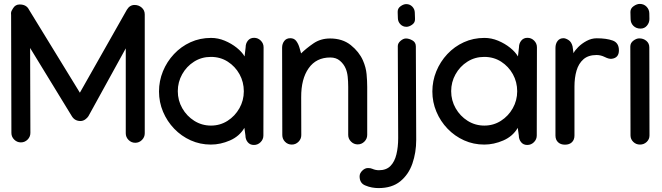

<svg xmlns="http://www.w3.org/2000/svg" viewBox="-20 -732 3405 987"><path d="M87.4 0Q67.4 0 53 -14.4Q38.6 -28.8 38.6 -48.8L37.1 -654.8Q36.6 -659.2 36.6 -663.6Q36.6 -670.4 39.8 -676.8Q43 -683.1 47.4 -689.9Q59.1 -709 81.1 -709Q116.2 -709 129.4 -681.6L390.6 -255.4L632.3 -682.1Q647 -706.5 671.9 -706.5Q692.9 -706.5 708.5 -692.9Q724.1 -679.2 724.1 -657.7V-46.9Q724.1 -26.9 709.7 -12.5Q695.3 2 675.3 2Q655.3 2 640.9 -12.5Q626.5 -26.9 626.5 -46.9V-483.4L434.6 -134.8Q429.2 -126 418 -117.9Q406.7 -109.9 393.6 -109.9Q365.2 -109.9 350.1 -133.3L134.8 -485.4L136.2 -49.3V-48.8Q136.2 -28.8 121.8 -14.4Q107.4 0 87.4 0Z M1064.9 -537.1Q1101.1 -537.1 1135.5 -522.7Q1169.9 -508.3 1197 -486.6Q1224.1 -464.8 1237.3 -441.9L1242.7 -488.8Q1242.7 -508.8 1254.4 -523.2Q1266.1 -537.6 1286.1 -537.6Q1306.2 -537.6 1320.6 -523.2Q1335 -508.8 1335 -488.8V-487.8L1334 -35.6Q1334 -15.6 1319.6 -1.2Q1305.2 13.2 1285.2 13.2Q1265.1 13.2 1253.4 -1.2Q1241.7 -15.6 1241.7 -35.6L1236.3 -74.7Q1210.9 -31.2 1162.1 -10Q1113.3 11.2 1064 11.2Q1008.8 11.2 960.4 -10.5Q912.1 -32.2 875.5 -70.3Q838.9 -108.4 818.1 -157.7Q797.4 -207 797.4 -261.7Q797.4 -315.9 817.6 -365.5Q837.9 -415 874.3 -453.9Q910.6 -492.7 959.2 -514.9Q1007.8 -537.1 1064.9 -537.1ZM1233.4 -262.7Q1233.4 -310.5 1211.2 -350.6Q1189 -390.6 1150.9 -415Q1112.8 -439.5 1064 -439.5Q1016.1 -439.5 977.5 -415Q939 -390.6 916.5 -350.3Q894 -310.1 894 -263.2Q894 -215.8 917 -175.5Q939.9 -135.3 978.8 -110.8Q1017.6 -86.4 1064.5 -86.4Q1111.3 -86.4 1149.7 -110.8Q1188 -135.3 1210.7 -175.5Q1233.4 -215.8 1233.4 -262.7Z M1527.8 -457.5Q1554.2 -483.4 1591.1 -508.8Q1627.9 -534.2 1676.8 -534.2Q1740.7 -534.2 1783.2 -500.2Q1825.7 -466.3 1845.7 -421.4Q1861.3 -385.7 1864.5 -350.8Q1867.7 -315.9 1867.7 -285.2V-38.6Q1867.7 -18.6 1853.3 -4.2Q1838.9 10.3 1818.8 10.3Q1798.8 10.3 1784.4 -4.2Q1770 -18.6 1770 -38.6V-285.2Q1770 -314 1767.3 -338.4Q1764.6 -362.8 1756.3 -381.3Q1747.1 -402.8 1727.5 -419.7Q1708 -436.5 1677.7 -436.5Q1605.5 -436.5 1566.7 -381.3Q1527.8 -326.2 1528.3 -232.4L1528.8 -37.6Q1528.8 -17.6 1514.4 -3.2Q1500 11.2 1480 11.2Q1459.5 11.2 1445.3 -3.2Q1431.2 -17.6 1431.2 -38.1L1430.2 -486.8Q1430.2 -506.8 1441.2 -521.2Q1452.1 -535.6 1472.2 -535.6Q1492.2 -535.6 1502.9 -521.2Q1513.7 -506.8 1519.5 -486.8Z M2113.3 -631.8Q2113.3 -615.2 2098.1 -604.7Q2083 -594.2 2069.3 -594.2Q2050.8 -594.2 2038.3 -607.2Q2025.9 -620.1 2025.4 -637.7L2024.4 -665.5V-672.9Q2024.4 -689.5 2039.6 -700.2Q2054.7 -710.9 2068.4 -710.9Q2086.9 -710.9 2099.4 -698Q2111.8 -685.1 2112.3 -667.5L2113.3 -639.2ZM2066.9 -534.2Q2083 -534.2 2100.3 -524.2Q2117.7 -514.2 2117.7 -493.7L2119.6 -13.2Q2119.6 51.8 2100.1 108.4Q2080.6 165 2037.8 200Q1995.1 234.9 1925.8 234.9Q1909.2 234.9 1891.8 231.7Q1874.5 228.5 1857.4 221.2Q1828.6 209.5 1828.6 174.3Q1828.6 158.7 1842.3 145.3Q1856 131.8 1871.6 131.8Q1885.3 131.8 1893.6 135.7Q1910.6 143.1 1927.7 143.1Q1965.8 143.1 1987.3 121.1Q2008.8 99.1 2017.8 61.5Q2026.9 23.9 2026.9 -22L2024.9 -495.1Q2024.9 -509.8 2039.1 -522Q2053.2 -534.2 2066.9 -534.2Z M2470.2 -537.1Q2506.3 -537.1 2540.8 -522.7Q2575.2 -508.3 2602.3 -486.6Q2629.4 -464.8 2642.6 -441.9L2647.9 -488.8Q2647.9 -508.8 2659.7 -523.2Q2671.4 -537.6 2691.4 -537.6Q2711.4 -537.6 2725.8 -523.2Q2740.2 -508.8 2740.2 -488.8V-487.8L2739.3 -35.6Q2739.3 -15.6 2724.9 -1.2Q2710.4 13.2 2690.4 13.2Q2670.4 13.2 2658.7 -1.2Q2647 -15.6 2647 -35.6L2641.6 -74.7Q2616.2 -31.2 2567.4 -10Q2518.6 11.2 2469.2 11.2Q2414.1 11.2 2365.7 -10.5Q2317.4 -32.2 2280.8 -70.3Q2244.1 -108.4 2223.4 -157.7Q2202.6 -207 2202.6 -261.7Q2202.6 -315.9 2222.9 -365.5Q2243.2 -415 2279.5 -453.9Q2315.9 -492.7 2364.5 -514.9Q2413.1 -537.1 2470.2 -537.1ZM2638.7 -262.7Q2638.7 -310.5 2616.5 -350.6Q2594.2 -390.6 2556.2 -415Q2518.1 -439.5 2469.2 -439.5Q2421.4 -439.5 2382.8 -415Q2344.2 -390.6 2321.8 -350.3Q2299.3 -310.1 2299.3 -263.2Q2299.3 -215.8 2322.3 -175.5Q2345.2 -135.3 2384 -110.8Q2422.9 -86.4 2469.7 -86.4Q2516.6 -86.4 2554.9 -110.8Q2593.3 -135.3 2616 -175.5Q2638.7 -215.8 2638.7 -262.7Z M3161.6 -473.1Q3161.6 -434.1 3124 -429.7Q3110.4 -428.2 3089.4 -438.7Q3068.4 -449.2 3046.9 -449.2Q3004.4 -449.2 2979.5 -427.5Q2954.6 -405.8 2943.8 -369.1Q2933.1 -332.5 2933.1 -287.1V-35.2Q2933.1 -13.7 2920.2 -1Q2907.2 11.7 2884.3 11.7Q2861.8 11.7 2848.6 -1Q2835.4 -13.7 2835.4 -35.6V-485.4Q2835.4 -507.3 2846.4 -521.5Q2857.4 -535.6 2876.5 -535.6Q2887.7 -535.6 2902.6 -526.1Q2917.5 -516.6 2923.3 -493.7L2928.2 -458.5Q2934.6 -472.2 2952.6 -490.2Q2970.7 -508.3 2995.6 -521.7Q3020.5 -535.2 3047.4 -535.2Q3097.2 -535.2 3129.4 -523.7Q3161.6 -512.2 3161.6 -473.1Z M3272.9 -585Q3250.5 -585 3236.3 -598.9Q3222.2 -612.8 3221.7 -633.3L3220.7 -670.4Q3220.7 -689 3237.3 -700.4Q3253.9 -711.9 3269 -711.9Q3289.6 -711.9 3303.5 -697.8Q3317.4 -683.6 3317.9 -663.6L3318.4 -634.3Q3318.4 -615.2 3305.7 -600.1Q3293 -585 3272.9 -585ZM3220.2 -492.7Q3220.2 -511.2 3235.8 -522.9Q3251.5 -534.7 3266.1 -534.7Q3287.6 -534.7 3302.7 -522Q3317.9 -509.3 3317.9 -488.3V-487.8L3318.8 -35.6Q3318.8 -16.1 3304.4 -2.4Q3290 11.2 3270 11.2Q3249.5 11.2 3235.4 -2.7Q3221.2 -16.6 3221.2 -36.1Z"/></svg>

Font: Manjari
Style: Bold
Weight: 700
Designer: Santhosh Thottingal <santhosh.thottingal@gmail.com>
Version: Version 2.000